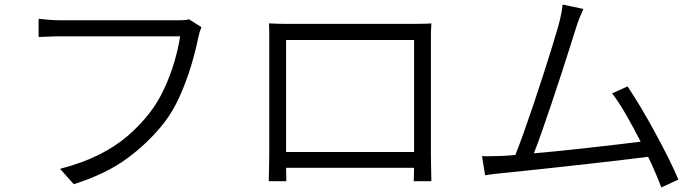

<svg xmlns="http://www.w3.org/2000/svg" viewBox="-20 -783 3040 835"><path d="M856 -665Q848.1 -646 841.8 -618.2Q831.5 -564.9 811.5 -498Q791.5 -431.2 762 -365Q732.4 -298.8 692.9 -248Q624.5 -161.1 531.7 -93.3Q439 -25.4 300.8 18.1L241.2 -48.8Q337.4 -73.7 409.2 -109.6Q481 -145.5 534.4 -191.2Q587.9 -236.8 629.9 -291Q666 -336.9 693.6 -396.2Q721.2 -455.6 738.8 -515.9Q756.3 -576.2 763.2 -625H244.1Q214.8 -625 190.9 -623.8Q167 -622.6 147.9 -622.1V-701.2Q168.5 -698.7 194.3 -696.8Q220.2 -694.8 245.1 -694.8H752.9Q763.7 -694.8 776.4 -695.3Q789.1 -695.8 801.8 -699.2Z M1149.9 -681.2Q1179.2 -679.7 1199 -679.4Q1218.8 -679.2 1235.8 -679.2H1770Q1785.6 -679.2 1810.1 -679.4Q1834.5 -679.7 1856 -681.2Q1854.5 -663.1 1854.2 -643.6Q1854 -624 1854 -606.9V-112.8Q1854 -97.7 1854.5 -72Q1855 -46.4 1855.5 -23.9Q1856 -1.5 1856 4.9H1778.8Q1779.8 -1 1780 -17.3Q1780.3 -33.7 1780.8 -53.2H1224.1Q1224.6 -34.2 1224.9 -18.1Q1225.1 -2 1225.1 4.9H1148.9Q1148.9 -2.4 1149.4 -24.4Q1149.9 -46.4 1150.4 -71.5Q1150.9 -96.7 1150.9 -112.8V-606.9Q1150.9 -622.6 1150.9 -642.8Q1150.9 -663.1 1149.9 -681.2ZM1224.1 -608.9V-122.1H1780.8V-608.9Z M2517.1 -744.1Q2509.3 -726.6 2501 -706.5Q2492.7 -686.5 2482.9 -654.8Q2474.1 -627 2458 -575.9Q2441.9 -524.9 2421.4 -461.9Q2400.9 -398.9 2378.9 -333.7Q2356.9 -268.6 2336.9 -211.4Q2316.9 -154.3 2301.8 -116.2Q2358.9 -121.1 2422.9 -127.7Q2486.8 -134.3 2549.8 -141.4Q2612.8 -148.4 2668.7 -155Q2724.6 -161.6 2766.1 -167Q2735.4 -227.5 2702.9 -283.9Q2670.4 -340.3 2642.1 -377L2709 -407.2Q2735.4 -368.7 2767.1 -315.4Q2798.8 -262.2 2830.3 -204.1Q2861.8 -146 2888.2 -93Q2914.6 -40 2930.2 -2L2856 32.2Q2846.2 5.9 2831.5 -28.8Q2816.9 -63.5 2798.8 -101.1Q2753.4 -95.2 2689 -87.6Q2624.5 -80.1 2551.5 -71.8Q2478.5 -63.5 2406.5 -55.7Q2334.5 -47.9 2272.9 -41.3Q2211.4 -34.7 2170.9 -30.8Q2152.3 -29.3 2131.6 -26.6Q2110.8 -23.9 2089.8 -21L2076.2 -104Q2097.7 -103 2121.3 -103.8Q2145 -104.5 2167 -105Q2179.2 -106 2192.6 -106.7Q2206.1 -107.4 2221.2 -108.9Q2237.3 -148.9 2258.5 -208.5Q2279.8 -268.1 2302.5 -335.7Q2325.2 -403.3 2346.2 -468.8Q2367.2 -534.2 2383.5 -587.4Q2399.9 -640.6 2408.2 -669.9Q2417 -703.6 2420.9 -723.6Q2424.8 -743.7 2426.8 -763.2Z"/></svg>

Font: Shanggu Mono N
Style: Regular
Weight: 350
Designer: GuiWonder
Version: Version 1.021